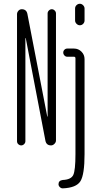

<svg xmlns="http://www.w3.org/2000/svg" viewBox="-20 -780 540 1030"><path d="M382.8 -734.4Q382.8 -745.1 390.6 -752.4Q398.4 -759.8 408.2 -759.8Q418 -759.8 425.8 -752Q433.6 -744.1 433.6 -734.4V-669.9Q433.6 -660.2 426.3 -652.3Q418.9 -644.5 408.2 -644.5Q398.4 -644.5 390.6 -652.3Q382.8 -660.2 382.8 -669.9ZM316.4 230.5Q307.6 230.5 300.8 223.6Q293.9 216.8 293.9 208Q293.9 188.5 316.4 185.5Q361.3 183.6 373 158.7Q384.8 133.8 384.8 46.9V-466.8Q384.8 -475.6 377 -475.6H340.8Q332 -475.6 325.7 -482.4Q319.3 -489.3 319.3 -498Q319.3 -506.8 325.7 -513.2Q332 -519.5 340.8 -519.5H377Q400.4 -519.5 417 -502.9Q433.6 -486.3 433.6 -462.9V46.9Q433.6 156.2 411.6 191.9Q389.6 227.5 316.4 230.5ZM71.3 -22.5V-704.1Q71.3 -713.9 78.6 -722.2Q85.9 -730.5 96.7 -730.5Q122.1 -730.5 127 -705.1L233.4 -155.3Q233.4 -154.3 234.4 -154.3Q235.4 -154.3 235.4 -155.3V-708Q235.4 -716.8 242.2 -723.6Q249 -730.5 257.8 -730.5Q266.6 -730.5 273.4 -723.6Q280.3 -716.8 280.3 -708V-26.4Q280.3 -16.6 272 -8.3Q263.7 0 253.9 0Q228.5 0 223.6 -25.4L118.2 -575.2Q118.2 -576.2 117.2 -576.2Q116.2 -576.2 116.2 -575.2V-22.5Q116.2 -13.7 109.4 -6.8Q102.5 0 93.8 0Q85 0 78.1 -6.3Q71.3 -12.7 71.3 -22.5Z"/></svg>

Font: Rounded-X Mgen+ 1m light
Style: Regular
Weight: 200
Designer: [Source Han Sans]
Ryoko NISHIZUKA  (kana & ideographs); Paul D. Hunt (Latin, Greek & Cyrillic); Wenlong ZHANG  (bopomofo
Version: Version 1.059.20150602